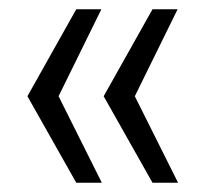

<svg xmlns="http://www.w3.org/2000/svg" viewBox="-20 -471 449 413"><path d="M106 -264 199 -78H144L39 -264L144 -451H198ZM270 -264 363 -78H308L203 -264L308 -451H362Z"/></svg>

Font: Genos Thin Medium
Style: Regular
Weight: 500
Version: Version 1.010